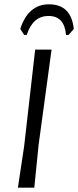

<svg xmlns="http://www.w3.org/2000/svg" viewBox="-20 -870 362 890"><path d="M92 -708 74 -736Q111 -850 207 -850Q310 -850 322 -736L298 -708H286Q279 -796 205 -796Q132 -796 104 -708ZM219 -640 159 -199 139 0H63L92 -193L143 -640Z"/></svg>

Font: Alegreya Sans
Style: Italic
Weight: 400
Italic angle: -7°
Designer: Juan Pablo del Peral
Foundry: Huerta Tipografica
Version: Version 2.007